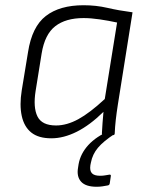

<svg xmlns="http://www.w3.org/2000/svg" viewBox="-20 -516 563 733"><path d="M176 12Q127 12 99.5 -10Q72 -32 63 -73.5Q54 -115 63 -171L87 -317Q102 -414 155 -455Q208 -496 299 -496Q347 -496 390 -486Q433 -476 486 -469L430 -117Q425 -85 422 -58.5Q419 -32 418 -7Q418 0 411 0H376Q369 0 369 -7Q370 -26 371.5 -47Q373 -68 375 -89Q323 -38 273 -13Q223 12 176 12ZM194 -37Q235 -37 279 -61Q323 -85 380 -138L427 -430Q395 -437 361 -442Q327 -447 299 -447Q231 -447 191 -416Q151 -385 139 -312L116 -169Q106 -106 123 -71.5Q140 -37 194 -37ZM349 197Q307 197 289.5 177.5Q272 158 278 124L280 111Q287 71 317 38Q347 5 399 -17L418 -5Q375 23 354 48Q333 73 327 105L325 115Q322 136 331 145.5Q340 155 362 155Q373 155 381 153.5Q389 152 396 151Q400 150 402 151.5Q404 153 403 157L399 184Q398 191 391 192Q381 194 370.5 195.5Q360 197 349 197Z"/></svg>

Font: Sofia Sans Light
Style: Italic
Weight: 300
Italic angle: -9°
Version: Version 4.100-B